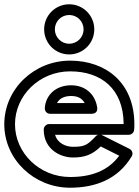

<svg xmlns="http://www.w3.org/2000/svg" viewBox="-22 -836 647 896"><path d="M301 -766C338.2 -766 368 -736.2 368 -699C368 -661.8 338.2 -632 301 -632C263.8 -632 234 -661.8 234 -699C234 -736.2 263.8 -766 301 -766ZM301 -816C236.2 -816 184 -763.8 184 -699C184 -634.2 236.2 -582 301 -582C365.8 -582 418 -634.2 418 -699C418 -763.8 365.8 -816 301 -816ZM436 -207C431.7 -205.7 427.7 -203.3 424.7 -200.1C384.3 -156.8 370.3 -151 318 -151C286.1 -151 246.3 -166.9 235.1 -207ZM450 -207H579C590.2 -207 601.6 -215.6 603.7 -227.9C605.3 -237.9 605 -248.7 605 -256C605 -450.2 472.1 -553 305 -553C137 -553 -2 -420.6 -2 -256C-2 -92.3 137 40 305 40C424.4 40 529 -0.1 592.5 -106.2C601.2 -120.8 593.6 -135.7 582.2 -141.4L454.2 -205.4C453.3 -205.8 451.4 -206.6 450 -207ZM555 -257H207C191.9 -257 182 -242.7 182 -232C182 -134.4 265.6 -101 318 -101C373.1 -101 408.6 -113.7 448.2 -152.5L534.5 -109.3C481.8 -38.5 404 -10 305 -10C163 -10 48 -121.7 48 -256C48 -391.4 163 -503 305 -503C449.9 -503 554.1 -422.1 555 -257ZM212 -305H407C416.8 -305 435.1 -310.8 431.7 -333.7C422 -399.5 372.9 -438 310 -438C237.6 -438 190.9 -391.7 187.1 -331.6C186.2 -318.7 195.5 -305 212 -305ZM244 -355C253.6 -373.3 273.2 -388 310 -388C341.4 -388 361.4 -376.5 373.2 -355Z"/></svg>

Font: Hussar Techniczny
Style: Bold 
Weight: 700
Foundry: Cannot Into Space Fonts
Version: Version 0.77